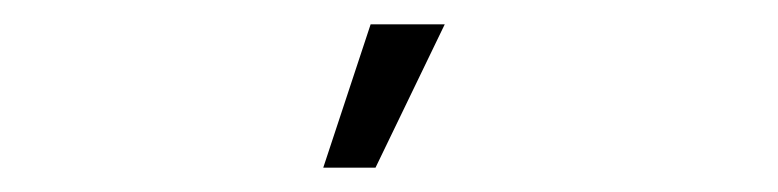

<svg xmlns="http://www.w3.org/2000/svg" viewBox="-20 -745 640 158"><path d="M246 -607 285 -725H346L289 -607Z"/></svg>

Font: Montserrat Z Light
Style: Regular
Weight: 300
Designer: Julieta Ulanovsky
Foundry: Julieta Ulanovsky
Version: Version 8.000